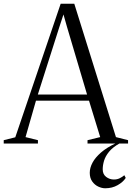

<svg xmlns="http://www.w3.org/2000/svg" viewBox="-30 -770 707 1030"><path d="M52 -33.5 295.5 -750H368.5L592 -34.5L657 -18V0H439.5V-18L507.5 -34.5L447.5 -230H163L107 -34.5L173.5 -18V0H-10V-18ZM437 -263 329.5 -625.5 310.5 -692.5 288.5 -625.5 173 -263ZM534.5 240Q516.5 240 497.2 231Q478 222 464.8 203.5Q451.5 185 451.5 157Q451.5 130.5 466.2 102.8Q481 75 511.8 48.2Q542.5 21.5 590.5 -1L599.5 -5L612 -1Q574.5 20 555 44Q535.5 68 528.2 92.2Q521 116.5 521 138.5Q521 165 539.5 179Q558 193 581 193Q598.5 193 612.2 186.2Q626 179.5 637 170L644.5 184.5Q630.5 206.5 601.2 223.2Q572 240 534.5 240Z"/></svg>

Font: Merriweather 144pt Light
Style: Regular
Weight: 300
Version: Version 2.100